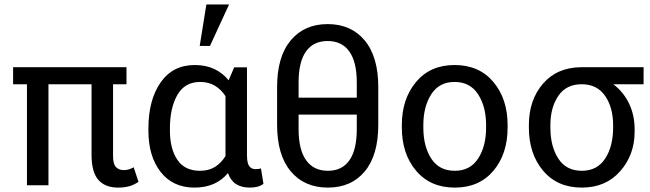

<svg xmlns="http://www.w3.org/2000/svg" viewBox="-20 -829 2907 859"><path d="M545.9 -452.1H485.8V-130.9Q485.8 -95.2 498.8 -81.5Q511.7 -67.9 533.7 -67.9Q545.9 -67.9 557.6 -71.5Q569.3 -75.2 578.1 -80.6L599.6 -15.6Q577.6 -0.5 555.9 4.9Q534.2 10.3 508.3 10.3Q450.2 10.3 419.9 -24.4Q389.6 -59.1 389.6 -136.2V-452.1H196.8V0H100.6V-452.1H38.6V-528.3H545.9Z M1085 -527.8V-134.8Q1085 -99.6 1095 -85.9Q1105 -72.3 1122.1 -72.3Q1129.4 -72.3 1135.7 -73Q1142.1 -73.7 1147.5 -75.7L1158.7 -6.3Q1144.5 3.4 1129.9 6.8Q1115.2 10.3 1097.2 10.3Q1060.5 10.3 1036.1 -5.4Q1011.7 -21 1000 -54.7Q973.1 -22.5 935.8 -6.1Q898.4 10.3 850.1 10.3Q753.4 10.3 698.7 -59.8Q644 -129.9 644 -244.1V-254.4Q644 -381.8 698.5 -460Q752.9 -538.1 851.1 -538.1Q900.4 -538.1 938.2 -520.5Q976.1 -502.9 1002.9 -469.7L1027.8 -527.8ZM740.2 -244.1Q740.2 -164.1 773.2 -114.5Q806.2 -64.9 874.5 -64.9Q914.1 -64.9 941.9 -82.3Q969.7 -99.6 988.8 -130.9V-134.8V-398.9Q969.7 -428.2 941.7 -445.3Q913.6 -462.4 875.5 -462.4Q806.6 -462.4 773.4 -404.1Q740.2 -345.7 740.2 -254.4ZM903.3 -809.1H1004.9L919.4 -623.5H873.5Z M1672.4 -271Q1672.4 -134.8 1612.1 -62.3Q1551.8 10.3 1446.8 10.3Q1341.8 10.3 1280.8 -62.5Q1219.7 -135.3 1219.7 -271V-439.5Q1219.7 -575.2 1280.5 -648.2Q1341.3 -721.2 1445.8 -721.2Q1550.8 -721.2 1611.6 -648.2Q1672.4 -575.2 1672.4 -439.5ZM1315.9 -392.1H1576.2V-460Q1576.2 -552.2 1542.7 -598.9Q1509.3 -645.5 1445.8 -645.5Q1382.3 -645.5 1349.1 -598.9Q1315.9 -552.2 1315.9 -460ZM1576.2 -316.4H1315.9V-251.5Q1315.9 -159.2 1349.6 -112.1Q1383.3 -64.9 1446.8 -64.9Q1510.3 -64.9 1543.2 -111.8Q1576.2 -158.7 1576.2 -251.5Z M1777.8 -269Q1777.8 -386.2 1841.3 -462.2Q1904.8 -538.1 2013.7 -538.1Q2123.5 -538.1 2187.3 -462.4Q2251 -386.7 2251 -269V-258.3Q2251 -140.1 2187.5 -64.9Q2124 10.3 2014.6 10.3Q1905.3 10.3 1841.6 -65.2Q1777.8 -140.6 1777.8 -258.3ZM1874 -258.3Q1874 -174.3 1909.4 -119.6Q1944.8 -64.9 2014.6 -64.9Q2083.5 -64.9 2119.1 -119.6Q2154.8 -174.3 2154.8 -258.3V-269Q2154.8 -352.1 2118.9 -407.2Q2083 -462.4 2013.7 -462.4Q1944.8 -462.4 1909.4 -407.2Q1874 -352.1 1874 -269Z M2859.4 -452.1H2724.1Q2770 -417 2794.7 -365.2Q2819.3 -313.5 2819.3 -250V-239.3Q2819.3 -136.7 2754.9 -63.2Q2690.4 10.3 2583 10.3Q2473.6 10.3 2409.9 -65.2Q2346.2 -140.6 2346.2 -258.3V-269Q2346.2 -381.8 2409.4 -454.8Q2472.7 -527.8 2581.5 -528.3H2859.4ZM2442.4 -258.3Q2442.4 -174.3 2477.8 -119.6Q2513.2 -64.9 2583 -64.9Q2651.9 -64.9 2687.5 -119.6Q2723.1 -174.3 2723.1 -258.3V-269Q2723.1 -347.7 2687.3 -399.9Q2651.4 -452.1 2582 -452.1Q2513.2 -452.1 2477.8 -399.9Q2442.4 -347.7 2442.4 -269Z"/></svg>

Font: GeogebraSans
Style: Regular
Weight: 400
Designer: Google
Version: Version 1.100140; 2013